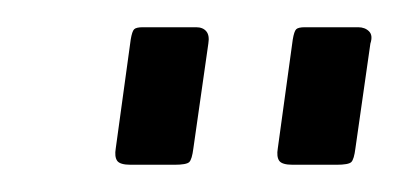

<svg xmlns="http://www.w3.org/2000/svg" viewBox="-20 -762 293 141"><path d="M133 -730 122 -653Q121 -645 119 -643Q117 -641 108 -641H76Q68 -641 66 -644Q64 -647 65 -653L76 -733Q77 -739 78.5 -740.5Q80 -742 85 -742H124Q129 -742 131.5 -739Q134 -736 133 -730ZM252 -730 241 -653Q240 -645 238 -643Q236 -641 227 -641H195Q187 -641 185 -644Q183 -647 184 -653L195 -733Q196 -739 197.5 -740.5Q199 -742 204 -742H243Q248 -742 251 -739Q254 -736 252 -730Z"/></svg>

Font: Libre Franklin Thin ExtraLight
Style: Italic
Weight: 250
Italic angle: -8°
Version: Version 3.000